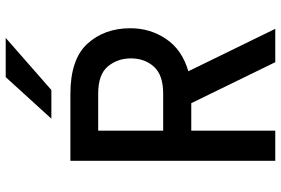

<svg xmlns="http://www.w3.org/2000/svg" viewBox="-172 -788 961 656"><g transform="rotate(-90 308.0 -460.5)"><path d="M392 -297 537 0H423L283 -287H189V0H86V-700H314Q433 -700 486 -642Q539 -584 539 -495Q539 -427 502 -372.5Q465 -318 392 -297ZM189 -383H316Q379 -383 407.5 -414.5Q436 -446 436 -493Q436 -539 408.5 -572Q381 -605 316 -605H189ZM372 -921H506L328 -765H230Z"/></g></svg>

Font: Overpass Mono Light
Style: Bold
Weight: 600
Monospace: yes
Designer: Delve Withrington, Dave Bailey
Foundry: Delve Fonts
Version: Version 1.000;DELV;Overpass